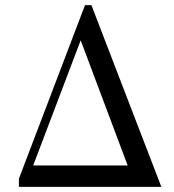

<svg xmlns="http://www.w3.org/2000/svg" viewBox="-20 -732 680 752"><path d="M110 -84H480L296 -574ZM54 0V-32L313 -712H338L612 0Z"/></svg>

Font: Old Standard TT
Style: Regular
Weight: 400
Designer: Alexey Kryukov <alexios@thessalonica.org.ru>
Version: Version 2.2